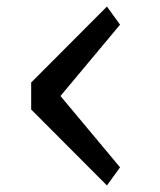

<svg xmlns="http://www.w3.org/2000/svg" viewBox="-20 -582 490 587"><path d="M75.3 -329.7 306.9 -562 347 -506.6 128 -244.3ZM75.3 -329.7H126.6V-247.3H75.3ZM75.3 -247.3 128 -332.7 347 -70.4 306.9 -15Z"/></svg>

Font: League Mono Thin Condensed
Style: Regular
Weight: 100
Width: 1
Designer: Tyler Finck
Foundry: The League of Moveable Type / Tyler Finck
Version: Version 2.300;RELEASE